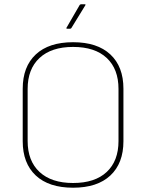

<svg xmlns="http://www.w3.org/2000/svg" viewBox="-20 -864 682 896"><path d="M321 12Q208 12 147 -45Q86 -102 86 -205V-450Q86 -553 147 -610Q208 -667 321 -667Q434 -667 495 -610Q556 -553 556 -450V-205Q556 -102 495 -45Q434 12 321 12ZM321 -10Q423 -10 478 -61.5Q533 -113 533 -206V-449Q533 -542 478 -593.5Q423 -645 321 -645Q220 -645 164.5 -593.5Q109 -542 109 -449V-206Q109 -113 164.5 -61.5Q220 -10 321 -10ZM293 -730Q291 -730 290 -731.5Q289 -733 290 -734L352 -841Q355 -844 358 -844H376Q378 -844 379 -843Q380 -842 378 -839L313 -733Q311 -730 307 -730Z"/></svg>

Font: Sofia Sans Thin
Style: Regular
Weight: 250
Designer: Botio Nikoltchev, Ani Petrova
Foundry: lettersoup
Version: Version 4.101